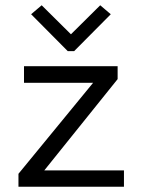

<svg xmlns="http://www.w3.org/2000/svg" viewBox="-20 -708 540 728"><path d="M138 -688 98 -654 237 -514H261L400 -654L360 -688L249 -578ZM50 0H450V-62H148L426 -408V-457H71V-394H333L50 -49Z"/></svg>

Font: Inconsolata
Style: Regular
Weight: 400
Monospace: yes
Designer: Raph Levien, Cyreal, Brenton Simpson
Foundry: Raph Levien, Cyreal, Google
Version: Version 3.100